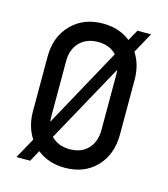

<svg xmlns="http://www.w3.org/2000/svg" viewBox="-92 -635 638 730"><g transform="rotate(15 227.0 -270.5)"><path d="M93.5 20.5H39.5L84 -60Q55 -104.5 55 -164.5V-379Q55 -457.5 102.8 -506.2Q150.5 -555 227 -555Q291 -555 335.5 -519.5L359.5 -562.5H413L369 -482.5Q397.5 -438.5 397.5 -379V-164.5Q397.5 -85 350.5 -36.2Q303.5 12.5 227 12.5Q162.5 12.5 117.5 -23.5ZM127.5 -162Q127.5 -152 129 -142.5L299.5 -453.5Q273 -482.5 227 -482.5Q181.5 -482.5 154.5 -454.8Q127.5 -427 127.5 -381.5ZM227 -60.5Q272.5 -60.5 298.8 -88.5Q325 -116.5 325 -162V-381.5Q325 -391 324 -399.5L153.5 -89.5Q181 -60.5 227 -60.5Z"/></g></svg>

Font: Mohave
Style: Regular
Weight: 400
Designer: Gumpita Rahayu
Foundry: Tokotype
Version: Version 2.003; ttfautohint (v1.8.3)